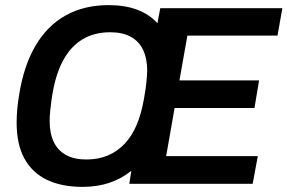

<svg xmlns="http://www.w3.org/2000/svg" viewBox="-20 -718 1123 750"><path d="M303 12Q221 12 163.5 -15.5Q106 -43 75.5 -98.5Q45 -154 45 -238Q45 -265 47.5 -292.5Q50 -320 55 -349Q73 -462 119 -540Q165 -618 237 -658Q309 -698 404 -698Q468 -698 516 -680Q564 -662 595 -627L606 -686H1083L1064 -579H712L681 -404H992L974 -296H662L629 -108H987L967 0H485L493 -51Q455 -20 407.5 -4Q360 12 303 12ZM317 -95Q364 -95 401 -110.5Q438 -126 466.5 -156Q495 -186 513.5 -229.5Q532 -273 542 -330Q546 -352 548.5 -369Q551 -386 552 -398.5Q553 -411 554 -421.5Q555 -432 555 -442Q555 -489 539 -523Q523 -557 490.5 -574.5Q458 -592 411 -592Q348 -592 302.5 -564.5Q257 -537 228 -484.5Q199 -432 186 -357Q182 -335 180 -318Q178 -301 176.5 -288Q175 -275 174.5 -264.5Q174 -254 174 -245Q174 -197 190 -163.5Q206 -130 238 -112.5Q270 -95 317 -95Z"/></svg>

Font: Archivo SemiCondensed SemiBold
Style: Italic
Weight: 600
Width: 4
Italic angle: -10°
Designer: Hector Gatti
Foundry: Omnibus-Type
Version: Version 2.001